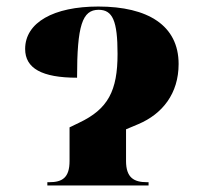

<svg xmlns="http://www.w3.org/2000/svg" viewBox="-20 -568 614 588"><path d="M125 0H435V-10H430C390 -10 366 -24 366 -75V-172L404 -188C477 -219 527 -281 527 -372C527 -490 433 -548 281 -548C144 -548 57 -499 57 -418C57 -359 108 -330 216 -330C216 -490 232 -538 282 -538C325 -538 340 -504 340 -403C340 -290 311 -234 222 -192L193 -178V-75C193 -24 171 -10 131 -10H125Z"/></svg>

Font: Noto Serif Display Condensed Black
Style: Regular
Weight: 900
Width: 3
Designer: Monotype Design Team
Foundry: Monotype Imaging Inc.
Version: Version 2.009